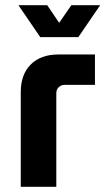

<svg xmlns="http://www.w3.org/2000/svg" viewBox="-20 -720 406 740"><path d="M60 0V-365Q60 -433 98.5 -471.5Q137 -510 205 -510H346V-393H229Q216 -393 206.5 -384Q197 -375 197 -361V0ZM135 -577 51 -700H162L208 -632L255 -700H366L282 -577Z"/></svg>

Font: MuseoModerno SemiBold
Style: Regular
Weight: 600
Designer: Pablo Cosgaya, Héctor Gatti, Marcela Romero, and the Authors of The MuseoModerno Project.
Foundry: Omnibus-Type Team
Version: Version 1.001